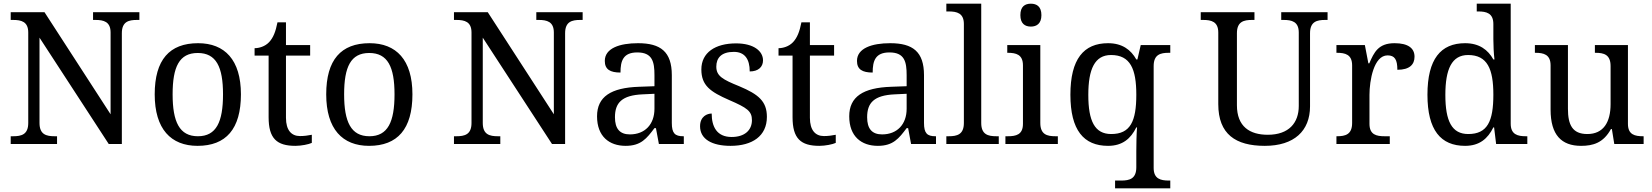

<svg xmlns="http://www.w3.org/2000/svg" viewBox="-20 -780 8946 1040"><path d="M38 0H289V-42H276C231 -42 194 -51 194 -114V-576L569 0H640V-600C640 -663 677 -672 722 -672H735V-714H484V-672H497C541 -672 579 -663 579 -604V-161L221 -714H38V-672H51C95 -672 133 -663 133 -604V-114C133 -51 96 -42 51 -42H38Z M1050 10C1204 10 1285 -81 1285 -269C1285 -456 1197 -546 1053 -546C898 -546 818 -456 818 -269C818 -81 906 10 1050 10ZM1052 -42C952 -42 915 -120 915 -269C915 -418 951 -493 1051 -493C1151 -493 1188 -418 1188 -269C1188 -120 1152 -42 1052 -42Z M1580 10C1612 10 1652 2 1669 -6V-50C1648 -46 1629 -43 1605 -43C1559 -43 1529 -74 1529 -142V-479H1660V-536H1529V-659H1483C1473 -608 1460 -575 1437 -551C1415 -528 1383 -519 1359 -519V-479H1435V-145C1435 -30 1479 10 1580 10Z M1979 10C2133 10 2214 -81 2214 -269C2214 -456 2126 -546 1982 -546C1827 -546 1747 -456 1747 -269C1747 -81 1835 10 1979 10ZM1981 -42C1881 -42 1844 -120 1844 -269C1844 -418 1880 -493 1980 -493C2080 -493 2117 -418 2117 -269C2117 -120 2081 -42 1981 -42Z M2439 0H2690V-42H2677C2632 -42 2595 -51 2595 -114V-576L2970 0H3041V-600C3041 -663 3078 -672 3123 -672H3136V-714H2885V-672H2898C2942 -672 2980 -663 2980 -604V-161L2622 -714H2439V-672H2452C2496 -672 2534 -663 2534 -604V-114C2534 -51 2497 -42 2452 -42H2439Z M3369 10C3452 10 3483 -30 3525 -86H3533L3549 0H3684V-42H3681C3636 -42 3619 -58 3619 -114V-373C3619 -500 3558 -546 3436 -546C3337 -546 3256 -519 3256 -450C3256 -404 3285 -387 3341 -387C3341 -450 3355 -496 3432 -496C3514 -496 3525 -445 3525 -373V-313L3442 -310C3289 -305 3214 -256 3214 -150C3214 -41 3280 10 3369 10ZM3392 -52C3337 -52 3311 -83 3311 -145C3311 -223 3348 -264 3461 -269L3525 -272V-191C3525 -106 3473 -52 3392 -52Z M3937 10C4055 10 4134 -43 4134 -147C4134 -231 4089 -269 3984 -313C3895 -349 3860 -368 3860 -419C3860 -466 3887 -499 3955 -499C4014 -499 4041 -460 4041 -393C4087 -393 4113 -417 4113 -453C4113 -503 4063 -545 3967 -545C3854 -545 3779 -495 3779 -404C3779 -317 3827 -283 3930 -238C4027 -196 4053 -178 4053 -129C4053 -75 4014 -38 3943 -38C3862 -38 3835 -95 3835 -165C3811 -165 3772 -150 3772 -96C3772 -26 3837 10 3937 10Z M4418 10C4450 10 4490 2 4507 -6V-50C4486 -46 4467 -43 4443 -43C4397 -43 4367 -74 4367 -142V-479H4498V-536H4367V-659H4321C4311 -608 4298 -575 4275 -551C4253 -528 4221 -519 4197 -519V-479H4273V-145C4273 -30 4317 10 4418 10Z M4735 10C4818 10 4849 -30 4891 -86H4899L4915 0H5050V-42H5047C5002 -42 4985 -58 4985 -114V-373C4985 -500 4924 -546 4802 -546C4703 -546 4622 -519 4622 -450C4622 -404 4651 -387 4707 -387C4707 -450 4721 -496 4798 -496C4880 -496 4891 -445 4891 -373V-313L4808 -310C4655 -305 4580 -256 4580 -150C4580 -41 4646 10 4735 10ZM4758 -52C4703 -52 4677 -83 4677 -145C4677 -223 4714 -264 4827 -269L4891 -272V-191C4891 -106 4839 -52 4758 -52Z M5106 0H5390V-42H5377C5332 -42 5295 -51 5295 -114V-760H5106V-718H5119C5163 -718 5201 -709 5201 -650V-114C5201 -51 5164 -42 5119 -42H5106Z M5564 -636C5595 -636 5621 -652 5621 -698C5621 -745 5595 -760 5564 -760C5532 -760 5507 -745 5507 -698C5507 -652 5532 -636 5564 -636ZM5426 0H5710V-42H5697C5652 -42 5615 -51 5615 -114V-536H5436V-494H5439C5483 -494 5521 -485 5521 -426V-109C5521 -50 5483 -42 5439 -42H5426Z M6020 240H6319V198H6311C6267 198 6229 189 6229 130V-422C6229 -485 6266 -494 6311 -494H6319V-536H6159L6141 -458H6135C6106 -510 6059 -546 5982 -546C5850 -546 5778 -460 5778 -267C5778 -75 5850 10 5982 10C6060 10 6105 -29 6135 -90H6139C6136 -59 6135 9 6135 40V126C6135 189 6098 198 6053 198H6020ZM5999 -54C5910 -54 5875 -124 5875 -266C5875 -406 5910 -482 5998 -482C6103 -482 6135 -406 6135 -267C6135 -123 6103 -54 5999 -54Z M6831 10C6990 10 7076 -71 7076 -204V-600C7076 -663 7113 -672 7158 -672H7171V-714H6920V-672H6933C6977 -672 7015 -663 7015 -604V-206C7015 -115 6962 -50 6847 -50C6750 -50 6680 -94 6680 -210V-600C6680 -663 6717 -672 6762 -672H6775V-714H6484V-672H6497C6541 -672 6579 -663 6579 -604V-216C6579 -53 6673 10 6831 10Z M7219 0H7508V-42H7480C7436 -42 7398 -50 7398 -109V-266C7398 -343 7421 -480 7496 -480C7535 -480 7549 -457 7549 -402C7616 -402 7642 -431 7642 -473C7642 -519 7607 -546 7534 -546C7446 -546 7423 -497 7397 -437H7392L7373 -536H7219V-494H7222C7266 -494 7304 -485 7304 -426V-114C7304 -51 7267 -42 7222 -42H7219Z M7916 10C7994 10 8039 -29 8069 -90H8073L8084 0H8253V-42H8245C8201 -42 8163 -51 8163 -110V-760H7979V-718H7987C8031 -718 8069 -709 8069 -650V-568C8069 -536 8071 -491 8075 -458H8069C8040 -510 7993 -546 7916 -546C7784 -546 7712 -460 7712 -267C7712 -75 7784 10 7916 10ZM7933 -54C7844 -54 7809 -124 7809 -266C7809 -406 7844 -482 7932 -482C8037 -482 8069 -406 8069 -267C8069 -123 8037 -54 7933 -54Z M8544 10C8609 10 8665 -6 8706 -81H8711L8724 0H8883V-42H8880C8836 -42 8798 -50 8798 -109V-536H8619V-494H8622C8667 -494 8704 -485 8704 -422V-216C8704 -119 8666 -54 8578 -54C8497 -54 8473 -104 8473 -191V-536H8294V-494H8297C8341 -494 8379 -485 8379 -426V-186C8379 -49 8438 10 8544 10Z"/></svg>

Font: Noto Nastaliq Urdu
Style: Regular
Weight: 400
Designer: Monotype Design Team (Patrick Giasson: type design, Kamal Mansour: OpenType code, Glenda Bellarosa). Updated by Simon Co
Foundry: Monotype Imaging Inc., Simon Cozens
Version: Version 3.009